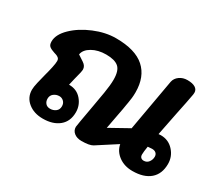

<svg xmlns="http://www.w3.org/2000/svg" viewBox="-109 -826 1217 1069"><g transform="rotate(30 499.5 -291.5)"><path d="M972 -127Q972 -63 932 -28.5Q892 6 819 6Q767 6 730.5 -21Q694 -48 686 -90L562 -10Q541 3 490 3Q461 3 442.5 -11.5Q424 -26 424 -50Q424 -56 450 -201Q455 -233 459.5 -256Q464 -279 466 -293Q475 -347 475 -382Q475 -440 450 -461.5Q425 -483 370 -483Q318 -483 280.5 -461.5Q243 -440 238 -408L276 -383Q299 -368 299 -345Q299 -332 284 -277L274 -234H275Q324 -234 354 -199.5Q384 -165 384 -120Q384 -61 345 -29Q306 3 241 3Q184 3 146.5 -27.5Q109 -58 109 -107Q109 -124 116 -154.5Q123 -185 131 -215Q139 -244 145 -272Q151 -300 151 -315Q151 -323 147.5 -329Q144 -335 134 -340Q128 -343 114 -347Q92 -354 80.5 -363Q69 -372 69 -394Q69 -439 116 -484.5Q163 -530 234 -559.5Q305 -589 372 -589Q496 -589 556 -535.5Q616 -482 616 -382Q616 -362 614 -345Q612 -328 609.5 -314Q607 -300 606 -294Q603 -272 594 -227L576 -131L691 -195L697 -198Q714 -297 756 -531Q761 -555 782.5 -570.5Q804 -586 833 -586Q866 -586 883.5 -575Q901 -564 901 -544Q901 -536 900 -532Q891 -481 873 -396Q852 -294 843 -245Q848 -246 858 -246Q907 -246 939.5 -210.5Q972 -175 972 -127ZM888 -125Q888 -139 879 -147.5Q870 -156 853 -156Q846 -156 826 -154Q820 -118 820 -101Q820 -88 827 -81.5Q834 -75 845 -75Q865 -75 876.5 -90.5Q888 -106 888 -125ZM260 -152Q240 -152 224.5 -140Q209 -128 209 -107Q209 -89 219.5 -77Q230 -65 249 -65Q269 -65 284.5 -76.5Q300 -88 300 -110Q300 -129 288 -140.5Q276 -152 260 -152Z"/></g></svg>

Font: Mali
Style: Bold Italic
Weight: 700
Italic angle: -10°
Version: Version 1.000; ttfautohint (v1.6)